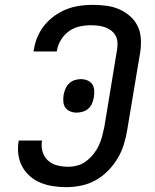

<svg xmlns="http://www.w3.org/2000/svg" viewBox="-20 -763 640 791"><path d="M254 8Q226 8 199 4Q172 0 147.5 -10Q123 -20 103.5 -37Q84 -54 71.5 -77Q59 -100 55.5 -127.5Q52 -155 57 -183V-184H153V-183Q149 -160 155.5 -138Q162 -116 178 -101.5Q194 -87 216 -81.5Q238 -76 261 -76Q280 -76 300 -81.5Q320 -87 336.5 -100Q353 -113 366 -129.5Q379 -146 387.5 -164.5Q396 -183 401 -202.5Q406 -222 410 -241L463 -563Q465 -578 463.5 -592.5Q462 -607 454.5 -619Q447 -631 435.5 -639Q424 -647 410.5 -651.5Q397 -656 382.5 -657.5Q368 -659 354 -659Q331 -659 308 -654Q285 -649 265 -635Q245 -621 232 -600Q219 -579 215 -557L214 -551H118L120 -561Q124 -587 135 -612.5Q146 -638 164 -660Q182 -682 205.5 -698.5Q229 -715 254.5 -725Q280 -735 307 -739Q334 -743 361 -743Q389 -743 417 -739.5Q445 -736 469.5 -725.5Q494 -715 514 -698Q534 -681 546 -657.5Q558 -634 560 -606Q562 -578 558 -550L504 -227Q499 -197 490 -167.5Q481 -138 464.5 -110.5Q448 -83 425 -59.5Q402 -36 374 -20.5Q346 -5 315 1.5Q284 8 254 8ZM296 -299Q282 -299 269.5 -304Q257 -309 249.5 -319.5Q242 -330 241 -344Q240 -358 242 -372Q244 -384 249.5 -397Q255 -410 265 -419.5Q275 -429 288 -433Q301 -437 313 -437Q327 -437 339.5 -432Q352 -427 359.5 -416.5Q367 -406 368 -392Q369 -378 367 -364Q365 -352 360 -339Q355 -326 345 -316.5Q335 -307 321.5 -303Q308 -299 296 -299Z"/></svg>

Font: Iosevka Aile Medium Oblique
Style: Regular
Weight: 500
Italic angle: -9°
Designer: Belleve Invis
Foundry: Belleve Invis
Version: Version 31.1.0; ttfautohint (v1.8.4)